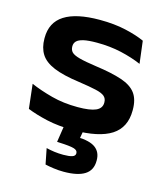

<svg xmlns="http://www.w3.org/2000/svg" viewBox="-107 -582 749 872"><g transform="rotate(15 267.5 -145.5)"><path d="M268 14.5Q196.5 14.5 141.5 2Q86.5 -10.5 47.5 -26.5L34.5 -141Q79.5 -121.5 135.8 -106.5Q192 -91.5 259 -91.5Q317 -91.5 344 -103.5Q371 -115.5 371 -142V-143.5Q371 -161.5 359 -172Q347 -182.5 317.5 -189.2Q288 -196 236 -203.5Q159 -214 114.8 -232.5Q70.5 -251 51.8 -280.8Q33 -310.5 33 -353.5V-356.5Q33 -429.5 88.8 -465Q144.5 -500.5 254.5 -500.5Q323.5 -500.5 377.2 -488.2Q431 -476 467 -459.5L480 -354Q437.5 -372.5 383.8 -384.8Q330 -397 268.5 -397Q228.5 -397 206 -391.8Q183.5 -386.5 174 -376.8Q164.5 -367 164.5 -353V-351.5Q164.5 -335.5 174.2 -325.2Q184 -315 211.5 -307.5Q239 -300 292 -292.5Q368.5 -282 415.2 -266.2Q462 -250.5 483.2 -222Q504.5 -193.5 504.5 -144.5V-141.5Q504.5 -61 445.8 -23.2Q387 14.5 268 14.5ZM315.5 -13.5 300.5 72.5 249 40.5Q260 40 271 39.8Q282 39.5 292.5 40Q352.5 41.5 379 61.5Q405.5 81.5 405.5 119V122Q405.5 166.5 372.2 187.5Q339 208.5 273.5 208.5Q249.5 208.5 226.2 205.2Q203 202 186 198L171.5 124.5Q189.5 129 210 131.8Q230.5 134.5 252 134.5Q279.5 134.5 293.8 129.8Q308 125 308 113V112Q308 98.5 289.5 93Q271 87.5 220 85.5Q215.5 85 213.2 85Q211 85 210 85L225 -13.5Z"/></g></svg>

Font: AnekLatin_SemiExpandedSemiBold
Style: Regular
Weight: 600
Width: 6
Designer: Yesha Goshar
Foundry: Ek Type
Version: Version 1.003